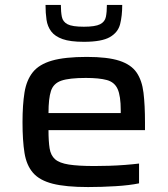

<svg xmlns="http://www.w3.org/2000/svg" viewBox="-20 -748 678 776"><path d="M336 8Q246 8 193 -5.5Q140 -19 113.5 -49.5Q87 -80 79 -130Q71 -180 71 -254Q71 -324 79 -374Q87 -424 112.5 -456Q138 -488 190 -503Q242 -518 331 -518Q415 -518 462.5 -502.5Q510 -487 532 -455Q554 -423 560 -373Q566 -323 566 -253V-222H176Q176 -177 180.5 -148.5Q185 -120 202.5 -104.5Q220 -89 258 -83Q296 -77 362 -77Q389 -77 421.5 -78Q454 -79 486 -81.5Q518 -84 542 -87V-7Q504 1 447 4.5Q390 8 336 8ZM176 -291H468V-302Q468 -360 455.5 -388Q443 -416 412 -424.5Q381 -433 327 -433Q260 -433 228 -422Q196 -411 186 -380.5Q176 -350 176 -291ZM319 -579Q264 -579 233 -590Q202 -601 187 -621Q172 -641 168 -668Q164 -695 164 -728H226Q226 -700 230 -680Q234 -660 253 -650Q272 -640 319 -640Q365 -640 384.5 -650Q404 -660 408 -680Q412 -700 412 -728H474Q474 -684 465.5 -650.5Q457 -617 424 -598Q391 -579 319 -579Z"/></svg>

Font: Saira Expanded Medium
Style: Regular
Weight: 500
Width: 7
Designer: Hector Gatti with collaboration of the Omnibus-Type team
Foundry: Omnibus-Type
Version: Version 1.100; ttfautohint (v1.8.3)